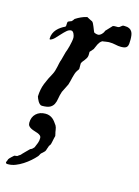

<svg xmlns="http://www.w3.org/2000/svg" viewBox="-130 -493 618 854"><g transform="rotate(15 179.0 -66.0)"><path d="M43.9 -27.8Q44.9 -61 55.7 -88.1Q66.4 -115.2 82 -142.6Q85.9 -149.9 88.6 -158.9Q91.3 -168 93.3 -177.2Q95.2 -186.5 97.2 -195.6Q99.1 -204.6 102.1 -211.9L112.3 -250Q113.8 -253.9 116.7 -262.2Q119.6 -270.5 122.1 -280.8Q124.5 -291 126.7 -301.8Q128.9 -312.5 128.9 -320.8Q128.9 -324.2 127.7 -329.1Q126.5 -334 124.3 -338.6Q122.1 -343.3 118.9 -346.4Q115.7 -349.6 111.3 -349.6Q101.1 -349.6 91.1 -340.8Q81.1 -332 71 -320.8Q61 -309.6 51 -299.3Q41 -289.1 30.3 -286.1Q27.8 -287.1 27.8 -289.6Q27.8 -302.7 32.5 -313.7Q37.1 -324.7 44.9 -333.3Q52.7 -341.8 62 -348.1Q71.3 -354.5 81.1 -358.9Q83.5 -360.8 84 -364.3Q84.5 -367.7 84.5 -376Q84.5 -382.3 87.9 -384.3Q88.4 -384.8 94 -387Q99.6 -389.2 102.1 -390.1Q102.5 -390.6 104.2 -392.3Q106 -394 107.7 -396.2Q109.4 -398.4 110.6 -400.4Q111.8 -402.3 112.3 -402.8Q125 -411.1 137.5 -416.7Q149.9 -422.4 164.6 -425.8Q166 -424.8 169.7 -423.1Q173.3 -421.4 177.2 -419.2Q181.2 -417 184.8 -415.3Q188.5 -413.6 189.9 -413.1Q193.4 -410.6 196.5 -404.3Q199.7 -397.9 202.6 -390.6Q205.6 -383.3 208 -377Q210.4 -370.6 211.9 -367.7Q215.8 -365.2 220.9 -363.8Q226.1 -362.3 231.4 -362.3Q234.9 -362.3 239.3 -364.7Q243.7 -367.2 247.3 -370.8Q251 -374.5 253.7 -378.9Q256.3 -383.3 256.8 -386.7L284.7 -416.5Q286.6 -417.5 289.6 -417.7Q292.5 -418 296.4 -418H308.1Q309.6 -418 311.5 -418.9Q313.5 -419.9 314 -419.9Q314.5 -419.9 316.2 -421.4Q317.9 -422.9 320.1 -424.6Q322.3 -426.3 324.2 -427.7Q326.2 -429.2 326.7 -429.2Q326.7 -430.2 330.1 -430.2Q333.5 -430.2 335.9 -430.2Q349.1 -430.2 356.9 -426.3Q364.7 -422.4 369.1 -415.5Q373.5 -408.7 375 -399.2Q376.5 -389.6 376.5 -378.4Q376.5 -367.7 375.7 -359.6Q375 -351.6 371.8 -346.4Q368.7 -341.3 362.1 -338.9Q355.5 -336.4 343.8 -336.4Q330.6 -336.4 317.4 -339.6Q304.2 -342.8 287.1 -342.8Q285.6 -342.8 281.5 -342.3Q277.3 -341.8 272.2 -341.1Q267.1 -340.3 262.7 -339.6Q258.3 -338.9 256.8 -338.9Q250.5 -335 246.6 -330.1Q242.7 -325.2 239.7 -319.3Q236.8 -313.5 234.4 -307.4Q231.9 -301.3 229 -295.4L214.4 -278.8V-263.7Q213.9 -255.9 210.7 -250Q207.5 -244.1 203.4 -239Q199.2 -233.9 195.6 -229.2Q191.9 -224.6 189.9 -218.8V-193.4Q189.9 -192.4 187 -188.2Q184.1 -184.1 183.1 -183.1Q178.2 -175.8 175.3 -167Q172.4 -158.2 170.2 -149.4Q168 -140.6 166 -131.6Q164.1 -122.6 161.1 -114.3L141.6 -75.2Q135.7 -57.6 133.5 -42.2Q131.3 -26.9 125.7 -15.9Q120.1 -4.9 108.4 1.5Q96.7 7.8 71.8 7.8Q66.4 7.8 61.8 3.7Q57.1 -0.5 53.5 -6.3Q49.8 -12.2 47.4 -18.3Q44.9 -24.4 43.9 -27.8ZM-17.6 292Q-17.6 291 -16.4 288.3Q-15.1 285.6 -14.6 285.2Q-14.6 284.7 -13.2 281Q-11.7 277.3 -11.7 276.4Q-10.7 274.4 -7.6 271Q-4.4 267.6 -0.7 264.2Q2.9 260.7 6.3 257.8Q9.8 254.9 10.7 253.9Q11.7 253.9 17.3 252.9Q22.9 252 23.9 252Q24.9 251 30 247.3Q35.2 243.7 37.1 242.7Q38.1 241.2 43.2 235.8Q48.3 230.5 54.2 224.6Q60.1 218.8 64.9 213.9Q69.8 209 71.3 207.5Q72.8 207.5 76.7 205.1Q78.6 203.6 81.1 202.1Q82 201.7 84.5 198.5Q86.9 195.3 88.4 194.3Q93.8 181.6 97.7 171.6Q101.6 161.6 101.6 148.9Q101.6 141.6 96.7 137.2Q91.8 132.8 84.7 130.1Q77.6 127.4 69.3 125Q61 122.6 54 119.1Q46.9 115.7 42 110.1Q37.1 104.5 37.1 95.2Q37.1 68.8 53.7 53.2Q70.3 37.6 96.7 37.6Q107.4 37.6 115.7 40.8Q124 43.9 130.4 49.1Q136.7 54.2 142.1 61.3Q147.5 68.4 152.8 76.2Q157.2 84 158.7 95.5Q160.2 106.9 162.1 112.8Q162.1 114.3 163.1 118.2L164.1 122.1Q164.1 123 163.1 126Q162.1 128.9 162.1 129.9Q161.6 131.3 160.6 136.2Q159.7 141.1 158.4 147Q157.2 152.8 156 157.7Q154.8 162.6 154.3 163.6Q154.3 164.1 153.1 165.3Q151.9 166.5 150.9 168.5Q149.4 170.4 147.9 172.9Q147.9 173.8 147 176.5Q146 179.2 144.8 182.4Q143.6 185.5 142.6 188.5Q141.6 191.4 141.6 192.4Q141.6 192.9 141.1 193.6Q140.6 194.3 140.1 195.3Q139.6 196.8 139.2 197.8Q139.2 198.2 137 200.4Q134.8 202.6 132.1 205.3Q129.4 208 126.7 210.4Q124 212.9 123 213.4Q122.1 214.4 120.6 216.8Q119.1 219.2 117.7 222.2Q116.2 225.1 114.7 227.3Q113.3 229.5 112.8 229.5Q103.5 240.2 89.8 252.2Q76.2 264.2 60.3 274.4Q44.4 284.7 27.6 291.3Q10.7 297.9 -5.4 297.9H-10.7Q-13.2 297.9 -14.6 296.9Q-16.1 295.9 -17.6 292Z"/></g></svg>

Font: IM FELL English
Style: Italic
Weight: 400
Italic angle: -18°
Designer: Igino Marini
Foundry: Igino Marini
Version: 3.00